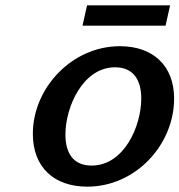

<svg xmlns="http://www.w3.org/2000/svg" viewBox="-20 -686 672 719"><path d="M600 -590 617 -666H306L289 -590ZM103 -185C103 -59 183 13 307 13C488 13 632 -144 632 -317C632 -440 553 -513 429 -513C248 -513 103 -355 103 -185ZM225 -182C225 -285 290 -434 411 -434C480 -434 509 -386 509 -317C509 -214 445 -66 323 -66C254 -66 225 -113 225 -182Z"/></svg>

Font: Perun SemiBold Italic
Style: Regular
Weight: 400
Italic angle: -12°
Foundry: Copyright (c) Stefan Peev, Context Ltd, 2016
Version: Version 1.026